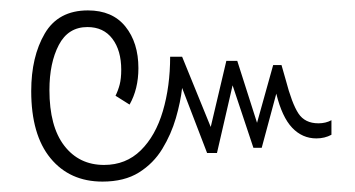

<svg xmlns="http://www.w3.org/2000/svg" viewBox="-20 -427 683 369"><path d="M177 -78Q114 -78 77 -123Q40 -168 40 -252Q40 -318 66 -362.5Q92 -407 149 -407Q196 -407 221 -376Q246 -345 246 -296Q246 -256 229 -226L202 -243Q207 -253 210 -264.5Q213 -276 213 -293Q213 -330 196 -352.5Q179 -375 148 -375Q111 -375 93 -340.5Q75 -306 75 -254Q75 -184 103.5 -147Q132 -110 180 -110Q222 -110 250.5 -138Q279 -166 293 -213.5Q307 -261 307 -318H330L385 -183L415 -310H436L474 -191L505 -302H521L529 -274Q541 -228 553.5 -209Q566 -190 592 -190Q606 -190 617 -196V-168Q604 -161 588 -161Q561 -161 541.5 -181.5Q522 -202 511 -247L483 -143H467L427 -263L397 -133H378L330 -258Q327 -231 318 -200Q309 -169 292 -141Q275 -113 247 -95.5Q219 -78 177 -78Z"/></svg>

Font: Noto Sans Thai Cond ExtLt
Style: Regular
Weight: 200
Width: 3
Designer: Monotype Design Team
Foundry: Monotype Imaging Inc.
Version: Version 2.002; ttfautohint (v1.8.4.7-5d5b)